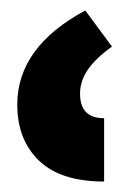

<svg xmlns="http://www.w3.org/2000/svg" viewBox="-20 -782 262 367"><path d="M179 -435Q96 -435 54.5 -475Q13 -515 13 -582Q13 -692 143 -762L194 -693Q161 -669 147 -647.5Q133 -626 133 -603Q133 -556 179 -556Z"/></svg>

Font: Noto Sans Armenian SemiCondensed
Style: Bold
Weight: 700
Width: 4
Designer: Monotype Design Team
Foundry: Monotype Imaging Inc.
Version: Version 2.008; ttfautohint (v1.8.4.7-5d5b)